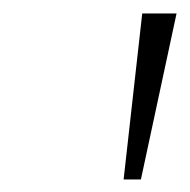

<svg xmlns="http://www.w3.org/2000/svg" viewBox="-20 -748 289 292"><path d="M168 -475.1 196.3 -727.5H248.5L194.3 -475.1Z"/></svg>

Font: Inter 28pt ExtraLight
Style: Italic
Weight: 250
Italic angle: -9.3988°
Designer: Rasmus Andersson
Foundry: rsms
Version: Version 4.001;git-66647c0bb